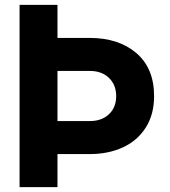

<svg xmlns="http://www.w3.org/2000/svg" viewBox="-20 -765 695 785"><path d="M60 -745H215V-610H346Q465 -610 537.5 -548Q610 -486 610 -372Q610 -297 576 -243.5Q542 -190 482.5 -162.5Q423 -135 346 -135H215V0H60ZM347 -270Q396 -270 425.5 -298Q455 -326 455 -372Q455 -418 425.5 -446.5Q396 -475 347 -475H215V-270Z"/></svg>

Font: Evergrow Sans 
Style: ExtraBold
Weight: 800
Foundry: 10Web
Version: Version 1.000